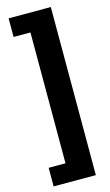

<svg xmlns="http://www.w3.org/2000/svg" viewBox="-142 -837 599 1046"><g transform="rotate(-15 157.5 -314.0)"><path d="M261 -788V160H23V55H118V-683H23V-788Z"/></g></svg>

Font: Teko Semibold
Style: Regular
Weight: 600
Designer: Manushi Parikh, Jonny Pinhorn
Foundry: Indian Type Foundry
Version: Version 1.105;PS 1.0;hotconv 1.0.78;makeotf.lib2.5.61930; tt